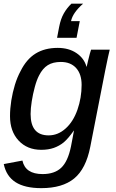

<svg xmlns="http://www.w3.org/2000/svg" viewBox="-20 -792 614 1020"><path d="M199.2 207.5Q111.8 207.5 62.5 175.8Q13.2 144 0 79.6L99.1 61Q114.7 132.8 206.1 132.8Q270 132.8 305.4 99.1Q340.8 65.4 356.9 -13.2Q360.8 -35.2 365.2 -56.4Q369.6 -77.6 373 -98.1H372.1Q341.8 -55.2 318.4 -35.6Q294.9 -16.6 265.9 -6.3Q236.8 3.9 199.2 3.9Q124.5 3.9 78.9 -45.2Q33.2 -94.2 33.2 -174.8Q33.2 -214.8 40 -258.1Q46.9 -301.3 59.3 -341.8Q71.8 -382.3 89.4 -414.6Q120.6 -477.5 169.2 -507.6Q217.8 -537.6 286.6 -537.6Q345.2 -537.6 386.2 -510Q427.2 -482.4 439.5 -437.5H440.4Q442.9 -448.7 447.8 -469.2Q452.6 -489.7 457.5 -507.6Q462.4 -525.4 463.9 -528.3H563L553.7 -488.3L539.1 -418L459.5 -11.7Q436.5 105 374 156.2Q311.5 207.5 199.2 207.5ZM142.6 -186Q142.6 -72.8 238.3 -72.8Q288.1 -72.8 328.6 -109.4Q369.1 -145.5 391.4 -209Q413.6 -272.5 413.6 -340.8Q413.6 -398.4 384.3 -430.7Q355 -462.9 303.2 -462.9Q261.2 -462.9 233.9 -445.8Q206.5 -428.7 187.5 -391.1Q174.8 -366.7 164.8 -329.6Q154.8 -292.5 148.7 -254.2Q142.6 -215.8 142.6 -186ZM403.8 -679.7 386.7 -591.3H283.2L294.4 -649.9Q302.7 -692.4 319.1 -720.9Q335.4 -749.5 359.4 -772.5H421.4Q365.7 -723.1 357.4 -679.7Z"/></svg>

Font: Arimo Medium
Style: Italic
Weight: 500
Italic angle: -12°
Designer: Steve Matteson
Foundry: Monotype Imaging Inc.
Version: Version 1.33